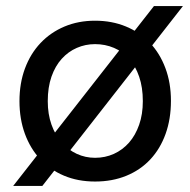

<svg xmlns="http://www.w3.org/2000/svg" viewBox="-20 -590 635 640"><path d="M139.2 -252.9Q139.2 -209.5 151.6 -174.6Q164.1 -139.6 185.8 -115Q207.5 -90.3 236.1 -77.1Q264.6 -64 296.9 -64Q330.6 -64 359.6 -77.1Q388.7 -90.3 410.2 -114.7Q431.6 -139.2 443.8 -174.1Q456.1 -209 456.1 -252.9Q456.1 -298.8 443.8 -334.5Q431.6 -370.1 410.4 -394Q389.2 -418 359.9 -430.4Q330.6 -442.9 296.9 -442.9Q264.6 -442.9 236.1 -430.4Q207.5 -418 185.8 -394Q164.1 -370.1 151.6 -334.5Q139.2 -298.8 139.2 -252.9ZM44.9 -252.9Q44.9 -312.5 63.2 -361.8Q81.5 -411.1 115 -446.5Q148.4 -481.9 194.8 -501.5Q241.2 -521 296.9 -521Q353 -521 399.7 -501.7Q446.3 -482.4 479.5 -447.5Q512.7 -412.6 531.2 -363.3Q549.8 -314 549.8 -253.9Q549.8 -193.4 532 -143.8Q514.2 -94.2 481.2 -58.8Q448.2 -23.4 401.4 -4.2Q354.5 15.1 296.9 15.1Q239.7 15.1 193.4 -4.4Q147 -23.9 114 -59.3Q81.1 -94.7 63 -144Q44.9 -193.4 44.9 -252.9ZM493.2 -569.8H589.8L121.1 29.8H23.9Z"/></svg>

Font: Twentytwelve Slab
Style: TwentytwelveSlab
Weight: 400
Designer: Domenico Catapano
Version: Version 1.00 2012